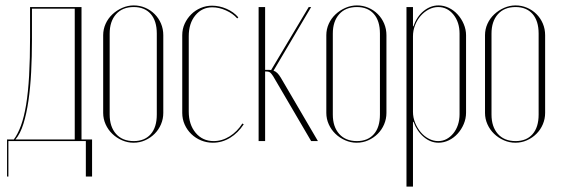

<svg xmlns="http://www.w3.org/2000/svg" viewBox="-20 -521 2078 709"><path d="M6 131V-6H31Q46 -26 57.5 -57.5Q69 -89 76.5 -134.5Q84 -180 87.5 -241.5Q91 -303 91 -384V-495H281V-6H320V131H297V0H11V131ZM256 -6V-489H98V-373Q98 -312 95 -254.5Q92 -197 85 -149Q78 -101 66.5 -64Q55 -27 37 -6Z M474 -501Q496 -501 516 -492.5Q536 -484 551 -469Q566 -454 574.5 -434Q583 -414 583 -391V-104Q583 -82 574.5 -62Q566 -42 551 -27Q536 -12 516 -3Q496 6 473 6Q451 6 430.5 -3Q410 -12 394.5 -27Q379 -42 370 -62Q361 -82 361 -104V-391Q361 -413 370 -433Q379 -453 395 -468Q411 -483 431.5 -492Q452 -501 474 -501ZM474 -495Q432 -495 408.5 -468.5Q385 -442 385 -397V-98Q385 -53 408.5 -26.5Q432 0 474 0Q514 0 536.5 -25.5Q559 -51 559 -98V-397Q559 -444 536.5 -469.5Q514 -495 474 -495Z M653 -391Q653 -414 662 -433.5Q671 -453 686 -468Q701 -483 721 -491.5Q741 -500 763 -500Q790 -500 816.5 -488.5Q843 -477 860 -457L856 -453Q840 -471 814.5 -482.5Q789 -494 764 -494Q726 -494 701.5 -464.5Q677 -435 677 -387V-109Q677 -61 702.5 -30.5Q728 0 769 0Q800 0 828 -17.5Q856 -35 875 -65L880 -62Q859 -30 829.5 -12Q800 6 766 6Q743 6 722.5 -2.5Q702 -11 686.5 -26Q671 -41 662 -61Q653 -81 653 -104Z M989 -239Q984 -247 979 -252Q974 -257 963 -257H959V0H935V-495H959V-263H972Q978 -263 981 -262L1120 -495H1129L990 -260Q1004 -256 1017 -234L1154 0H1129Z M1298 -501Q1320 -501 1340 -492.5Q1360 -484 1375 -469Q1390 -454 1398.5 -434Q1407 -414 1407 -391V-104Q1407 -82 1398.5 -62Q1390 -42 1375 -27Q1360 -12 1340 -3Q1320 6 1297 6Q1275 6 1254.5 -3Q1234 -12 1218.5 -27Q1203 -42 1194 -62Q1185 -82 1185 -104V-391Q1185 -413 1194 -433Q1203 -453 1219 -468Q1235 -483 1255.5 -492Q1276 -501 1298 -501ZM1298 -495Q1256 -495 1232.5 -468.5Q1209 -442 1209 -397V-98Q1209 -53 1232.5 -26.5Q1256 0 1298 0Q1338 0 1360.5 -25.5Q1383 -51 1383 -98V-397Q1383 -444 1360.5 -469.5Q1338 -495 1298 -495Z M1481 -495H1505V-424H1507Q1519 -460 1544.5 -480.5Q1570 -501 1599 -501Q1619 -501 1637.5 -492Q1656 -483 1670 -467.5Q1684 -452 1692.5 -432Q1701 -412 1701 -391V-105Q1701 -83 1692.5 -63Q1684 -43 1670 -27.5Q1656 -12 1637.5 -3Q1619 6 1599 6Q1570 6 1545 -15Q1520 -36 1507 -71H1505V168H1481ZM1505 -108Q1505 -87 1513 -67.5Q1521 -48 1533.5 -33Q1546 -18 1563 -9Q1580 0 1598 0Q1615 0 1629 -7.5Q1643 -15 1654 -28.5Q1665 -42 1671 -60Q1677 -78 1677 -99V-397Q1677 -439 1654.5 -467Q1632 -495 1598 -495Q1580 -495 1563 -486Q1546 -477 1533 -462Q1520 -447 1512.5 -427.5Q1505 -408 1505 -387Z M1884 -501Q1906 -501 1926 -492.5Q1946 -484 1961 -469Q1976 -454 1984.5 -434Q1993 -414 1993 -391V-104Q1993 -82 1984.5 -62Q1976 -42 1961 -27Q1946 -12 1926 -3Q1906 6 1883 6Q1861 6 1840.5 -3Q1820 -12 1804.5 -27Q1789 -42 1780 -62Q1771 -82 1771 -104V-391Q1771 -413 1780 -433Q1789 -453 1805 -468Q1821 -483 1841.5 -492Q1862 -501 1884 -501ZM1884 -495Q1842 -495 1818.5 -468.5Q1795 -442 1795 -397V-98Q1795 -53 1818.5 -26.5Q1842 0 1884 0Q1924 0 1946.5 -25.5Q1969 -51 1969 -98V-397Q1969 -444 1946.5 -469.5Q1924 -495 1884 -495Z"/></svg>

Font: Moniqa Thin Display
Style: Regular
Weight: 100
Designer: Rajesh Rajput
Foundry: Rajesh Rajput
Version: Version 1.000